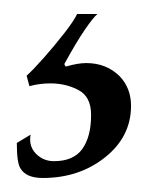

<svg xmlns="http://www.w3.org/2000/svg" viewBox="-20 -20 219 274"><path d="M41 234Q17 234 9 220Q4 212 4 184L24 172Q23 174 23 179Q23 192 33 201Q43 210 57 210Q85 210 97.5 192.5Q110 175 110 144Q110 118 92 108.5Q74 99 52 99Q44 99 36.5 100Q29 101 22 103L18 88Q27 80 42.5 62.5Q58 45 72 27Q86 9 90 0H119Q113 5 101 22.5Q89 40 72 71V72Q72 73 74 75Q91 70 103 70Q132 70 151 89Q167 106 167 131Q167 175 130 204.5Q93 234 41 234Z"/></svg>

Font: Gideon Roman
Style: Regular
Weight: 400
Designer: Robert E. Leuschke
Foundry: Robert E. Leuschke
Version: Version 2.010